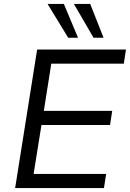

<svg xmlns="http://www.w3.org/2000/svg" viewBox="-20 -957 661 977"><path d="M57 0 169 -705H621L610 -633H241L203 -393H551L540 -321H191L151 -72H520L509 0ZM456 -765 356 -937H439L507 -765ZM327 -765 222 -937H305L377 -765Z"/></svg>

Font: Nunito Sans 10pt
Style: Italic
Weight: 400
Italic angle: -9°
Designer: Vernon Adams
Foundry: Vernon Adams
Version: Version 3.101;gftools[0.9.27]